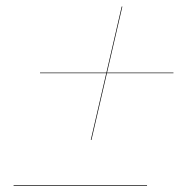

<svg xmlns="http://www.w3.org/2000/svg" viewBox="-20 -580 570 590"><path d="M21.8 -11.5H431.8V-9.5H21.8ZM259 -150 306.5 -355H103V-357H307L354 -560H356L309 -357H513V-355H308.5L261 -150Z"/></svg>

Font: Bodoni* 96
Style: Bold Italic
Weight: 700
Italic angle: -13°
Version: Version 2.2